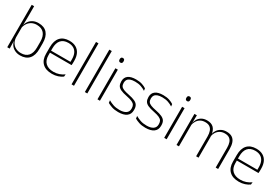

<svg xmlns="http://www.w3.org/2000/svg" viewBox="68 -1629 3797 2604"><g transform="rotate(30 1966.0 -327.0)"><path d="M281.5 10Q233.5 10 195.8 -9Q158 -28 135.5 -62Q113 -96 110 -142H97.5L113 -177.5Q115.5 -126 138 -91.8Q160.5 -57.5 196.2 -40.2Q232 -23 275 -23Q349 -23 388.5 -67.5Q428 -112 428 -197.5V-289.5Q428 -374.5 388.5 -419.2Q349 -464 273.5 -464Q230.5 -464 196.5 -446.2Q162.5 -428.5 140.5 -396.5Q118.5 -364.5 111 -322.5L99 -353.5H110Q116 -393 137.5 -425.2Q159 -457.5 196 -477Q233 -496.5 284 -496.5Q373 -496.5 419.8 -442.8Q466.5 -389 466.5 -287.5V-199Q466.5 -97 419 -43.5Q371.5 10 281.5 10ZM76.5 0V-664H114.5V-497.5L112.5 -358.5L113 -347V-140L112 -126.5L114.5 0Z M779.5 10Q681.5 10 629 -41.2Q576.5 -92.5 576.5 -186.5V-290.5Q576.5 -391.5 625.2 -445Q674 -498.5 766.5 -498.5Q828 -498.5 870.2 -474.2Q912.5 -450 934.2 -404.8Q956 -359.5 956 -295.5V-278Q956 -265.5 955.5 -253Q955 -240.5 953.5 -226H918Q918.5 -246 918.5 -263.8Q918.5 -281.5 918.5 -296Q918.5 -351 901.2 -388.8Q884 -426.5 850 -446.2Q816 -466 766.5 -466Q692 -466 653.2 -421.8Q614.5 -377.5 614.5 -293V-245L615 -239V-184Q615 -146.5 625.8 -117Q636.5 -87.5 658 -66.8Q679.5 -46 711 -35Q742.5 -24 784 -24Q831 -24 871.5 -38Q912 -52 947 -77.5L943 -40Q912.5 -17.5 871 -3.8Q829.5 10 779.5 10ZM596 -226V-257H943.5V-226Z M1083.5 0V-664H1122V0Z M1292 0V-664H1330.5V0Z M1489.5 0V-486.5H1528V0ZM1509 -586Q1494 -586 1486.2 -594.8Q1478.5 -603.5 1478.5 -620.5V-624.5Q1478.5 -641 1486.2 -649.8Q1494 -658.5 1509 -658.5Q1524 -658.5 1531.5 -649.8Q1539 -641 1539 -624.5V-620.5Q1539 -603.5 1531.5 -594.8Q1524 -586 1509 -586Z M1818 10Q1759.5 10 1717 -4.2Q1674.5 -18.5 1647.5 -35L1643 -73.5Q1678.5 -52.5 1720.5 -38.2Q1762.5 -24 1817.5 -24Q1882 -24 1917.8 -48Q1953.5 -72 1953.5 -118.5V-127Q1953.5 -157 1941.5 -177Q1929.5 -197 1898.5 -211Q1867.5 -225 1809.5 -236.5Q1748 -248.5 1712.5 -264.8Q1677 -281 1662.2 -306.8Q1647.5 -332.5 1647.5 -371.5V-376.5Q1647.5 -434 1688.5 -465Q1729.5 -496 1811 -496Q1867.5 -496 1908.2 -482Q1949 -468 1973.5 -450.5L1978 -415Q1946.5 -436 1906.5 -449.8Q1866.5 -463.5 1813.5 -463.5Q1769 -463.5 1740.8 -453Q1712.5 -442.5 1699 -423Q1685.5 -403.5 1685.5 -376V-371.5Q1685.5 -340.5 1698 -321.2Q1710.5 -302 1741.2 -289.5Q1772 -277 1826 -266.5Q1889.5 -254 1925.5 -237Q1961.5 -220 1976.5 -194Q1991.5 -168 1991.5 -128.5V-118Q1991.5 -55.5 1946.5 -22.8Q1901.5 10 1818 10Z M2243.5 10Q2185 10 2142.5 -4.2Q2100 -18.5 2073 -35L2068.5 -73.5Q2104 -52.5 2146 -38.2Q2188 -24 2243 -24Q2307.5 -24 2343.2 -48Q2379 -72 2379 -118.5V-127Q2379 -157 2367 -177Q2355 -197 2324 -211Q2293 -225 2235 -236.5Q2173.5 -248.5 2138 -264.8Q2102.5 -281 2087.8 -306.8Q2073 -332.5 2073 -371.5V-376.5Q2073 -434 2114 -465Q2155 -496 2236.5 -496Q2293 -496 2333.8 -482Q2374.5 -468 2399 -450.5L2403.5 -415Q2372 -436 2332 -449.8Q2292 -463.5 2239 -463.5Q2194.5 -463.5 2166.2 -453Q2138 -442.5 2124.5 -423Q2111 -403.5 2111 -376V-371.5Q2111 -340.5 2123.5 -321.2Q2136 -302 2166.8 -289.5Q2197.5 -277 2251.5 -266.5Q2315 -254 2351 -237Q2387 -220 2402 -194Q2417 -168 2417 -128.5V-118Q2417 -55.5 2372 -22.8Q2327 10 2243.5 10Z M2534.5 0V-486.5H2573V0ZM2554 -586Q2539 -586 2531.2 -594.8Q2523.5 -603.5 2523.5 -620.5V-624.5Q2523.5 -641 2531.2 -649.8Q2539 -658.5 2554 -658.5Q2569 -658.5 2576.5 -649.8Q2584 -641 2584 -624.5V-620.5Q2584 -603.5 2576.5 -594.8Q2569 -586 2554 -586Z M3341 0V-308.5Q3341 -357 3329.2 -391.5Q3317.5 -426 3290.5 -444.8Q3263.5 -463.5 3218 -463.5Q3176.5 -463.5 3145 -445.8Q3113.5 -428 3094.2 -397.8Q3075 -367.5 3069 -329L3058 -361H3064.5Q3070 -396.5 3090.5 -427.2Q3111 -458 3145.5 -477.2Q3180 -496.5 3228.5 -496.5Q3283.5 -496.5 3316.5 -474.5Q3349.5 -452.5 3364.5 -411.2Q3379.5 -370 3379.5 -312V0ZM2727.5 0V-486.5H2765.5L2763 -362L2765.5 -360.5V0ZM3034.5 0V-308.5Q3034.5 -356.5 3022.5 -391.2Q3010.5 -426 2983.8 -444.8Q2957 -463.5 2912 -463.5Q2869 -463.5 2837.8 -445.5Q2806.5 -427.5 2787.5 -396Q2768.5 -364.5 2762 -324L2750.5 -355H2761Q2766 -393.5 2785.8 -425.5Q2805.5 -457.5 2839.8 -477Q2874 -496.5 2922 -496.5Q2989 -496.5 3024.5 -462Q3060 -427.5 3069.5 -359.5Q3071 -348.5 3071.8 -337.5Q3072.5 -326.5 3072.5 -315V0Z M3706.5 10Q3608.5 10 3556 -41.2Q3503.5 -92.5 3503.5 -186.5V-290.5Q3503.5 -391.5 3552.2 -445Q3601 -498.5 3693.5 -498.5Q3755 -498.5 3797.2 -474.2Q3839.5 -450 3861.2 -404.8Q3883 -359.5 3883 -295.5V-278Q3883 -265.5 3882.5 -253Q3882 -240.5 3880.5 -226H3845Q3845.5 -246 3845.5 -263.8Q3845.5 -281.5 3845.5 -296Q3845.5 -351 3828.2 -388.8Q3811 -426.5 3777 -446.2Q3743 -466 3693.5 -466Q3619 -466 3580.2 -421.8Q3541.5 -377.5 3541.5 -293V-245L3542 -239V-184Q3542 -146.5 3552.8 -117Q3563.5 -87.5 3585 -66.8Q3606.5 -46 3638 -35Q3669.5 -24 3711 -24Q3758 -24 3798.5 -38Q3839 -52 3874 -77.5L3870 -40Q3839.5 -17.5 3798 -3.8Q3756.5 10 3706.5 10ZM3523 -226V-257H3870.5V-226Z"/></g></svg>

Font: Anek Bangla
Style: Extra-light
Weight: 200
Designer: Sulekha Rajkumar (Bangla), Yesha Goshar (Latin)
Foundry: Ek Type
Version: Version 1.002;March 21, 2022;FontCreator 13.0.0.2683 64-bit